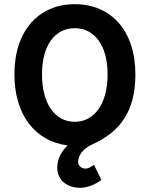

<svg xmlns="http://www.w3.org/2000/svg" viewBox="-20 -686 716 919"><path d="M304 10C276 36 254 73 254 116C254 178 303 213 364 213C396 213 438 197 465 175L430 103C416 113 402 121 390 121C372 121 354 110 354 88C354 61 375 26 422 5C552 -54 628 -149 628 -330C628 -541 510 -666 338 -666C167 -666 49 -541 49 -330C49 -136 149 -9 304 10ZM338 -551C433 -551 495 -468 495 -330C495 -191 433 -103 338 -103C242 -103 181 -191 181 -330C181 -468 242 -551 338 -551Z"/></svg>

Font: Source Sans Pro SemBd
Style: Regular
Weight: 700
Designer: Paul D. Hunt
Foundry: Adobe Systems Incorporated
Version: Version 2.020;PS 2.0;hotconv 1.0.86;makeotf.lib2.5.63406